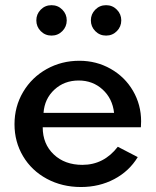

<svg xmlns="http://www.w3.org/2000/svg" viewBox="-20 -718 610 752"><path d="M297.3 14.5Q223.2 14.5 163.4 -17.7Q103.6 -50 70.2 -106.4Q36.8 -162.7 36.8 -231.4Q36.8 -300.9 70.7 -358Q104.5 -415 162.7 -447.5Q220.9 -480 290.9 -480Q357.7 -480 413.4 -448.4Q469.1 -416.8 500.9 -362.3Q532.7 -307.7 532.7 -242.7Q532.7 -235.9 531.8 -219.5H147.3Q147.3 -154.1 190.5 -113.2Q233.6 -72.3 302.7 -72.3Q386.8 -72.3 441.4 -143.2L519.5 -102.7Q485.9 -47.3 427.3 -16.4Q368.6 14.5 297.3 14.5ZM288.2 -402.7Q231.8 -402.7 193.2 -367Q154.5 -331.4 150.5 -275.9H426.8Q420.5 -332.3 381.8 -367.5Q343.2 -402.7 288.2 -402.7ZM437.7 -596.1Q420.5 -578.6 395.5 -578.6Q370.5 -578.6 353.2 -596.1Q335.9 -613.6 335.9 -638.2Q335.9 -662.7 353.2 -680.2Q370.5 -697.7 395.5 -697.7Q420.5 -697.7 437.7 -680.2Q455 -662.7 455 -638.2Q455 -613.6 437.7 -596.1ZM139.5 -596.1Q122.3 -613.6 122.3 -638.2Q122.3 -662.7 139.5 -680.2Q156.8 -697.7 181.8 -697.7Q206.8 -697.7 224.1 -680.2Q241.4 -662.7 241.4 -638.2Q241.4 -613.6 224.1 -596.1Q206.8 -578.6 181.8 -578.6Q156.8 -578.6 139.5 -596.1Z"/></svg>

Font: Spartan MB SemBd
Style: Regular
Weight: 600
Designer: Matt Bailey, Mirko Velimirovic
Foundry: Matt Bailey
Version: Version 1.005